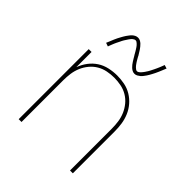

<svg xmlns="http://www.w3.org/2000/svg" viewBox="-204 -877 1008 1008"><g transform="rotate(45 300.0 -373.0)"><path d="M99 0V-520H120V-407Q130 -435 148 -459Q166 -483 190.5 -499Q215 -515 244.5 -521.5Q274 -528 303 -528Q331 -528 358.5 -522.5Q386 -517 410 -502.5Q434 -488 452.5 -466.5Q471 -445 482 -419Q493 -393 497 -365.5Q501 -338 501 -310V0H480V-310Q480 -335 476.5 -360.5Q473 -386 463 -409.5Q453 -433 436.5 -453Q420 -473 398 -486Q376 -499 350.5 -504Q325 -509 300 -509Q275 -509 249.5 -504Q224 -499 202 -486Q180 -473 163.5 -453Q147 -433 137 -409.5Q127 -386 123.5 -360.5Q120 -335 120 -310V0ZM360 -598Q351 -598 343.5 -602Q336 -606 330 -611.5Q324 -617 319 -623.5Q314 -630 309.5 -637Q305 -644 300.5 -651.5Q296 -659 292 -666L291 -667Q289 -671 286 -676Q283 -681 280.5 -685.5Q278 -690 275 -694.5Q272 -699 269.5 -703Q267 -707 264 -710.5Q261 -714 257 -718Q253 -722 249 -724.5Q245 -727 240 -727Q236 -727 231.5 -724.5Q227 -722 224 -719.5Q221 -717 218 -713.5Q215 -710 211.5 -705Q208 -700 206.5 -697.5Q205 -695 203 -692Q201 -689 199 -686Q197 -683 195 -679.5Q193 -676 191 -672Q189 -668 187 -663.5Q185 -659 182.5 -654.5Q180 -650 178 -645.5Q176 -641 173.5 -635.5Q171 -630 169 -624.5Q167 -619 164.5 -613Q162 -607 160 -601L140 -608Q145 -619 149 -629Q153 -639 157 -648.5Q161 -658 165 -666Q169 -674 173 -681Q177 -688 180.5 -694.5Q184 -701 188 -706.5Q192 -712 197.5 -719.5Q203 -727 209 -732.5Q215 -738 223 -742Q231 -746 240 -746Q249 -746 256.5 -742Q264 -738 270 -732.5Q276 -727 281 -720.5Q286 -714 291 -707Q296 -700 300 -692.5Q304 -685 309 -678V-677Q311 -673 314 -668Q317 -663 319.5 -658.5Q322 -654 325 -649.5Q328 -645 330.5 -641.5Q333 -638 336 -634Q339 -630 343 -626.5Q347 -623 351 -620Q355 -617 360 -617Q364 -617 368.5 -619.5Q373 -622 376 -625Q379 -628 382 -631.5Q385 -635 388.5 -639.5Q392 -644 393.5 -646.5Q395 -649 397 -652Q399 -655 401 -658Q403 -661 405 -665Q407 -669 409 -672.5Q411 -676 413 -680.5Q415 -685 417.5 -689.5Q420 -694 422 -699Q424 -704 426.5 -709Q429 -714 431 -719.5Q433 -725 435.5 -731Q438 -737 440 -743L460 -737Q455 -725 451 -715Q447 -705 443 -696Q439 -687 435 -678.5Q431 -670 427 -663Q423 -656 419.5 -649.5Q416 -643 412 -637.5Q408 -632 402.5 -624.5Q397 -617 391 -612Q385 -607 377 -602.5Q369 -598 360 -598Z"/></g></svg>

Font: Zed Sans Thin Extended
Style: Regular
Weight: 100
Width: 7
Designer: Belleve Invis
Foundry: Belleve Invis
Version: Version 1.0.0; ttfautohint (v1.8.4)